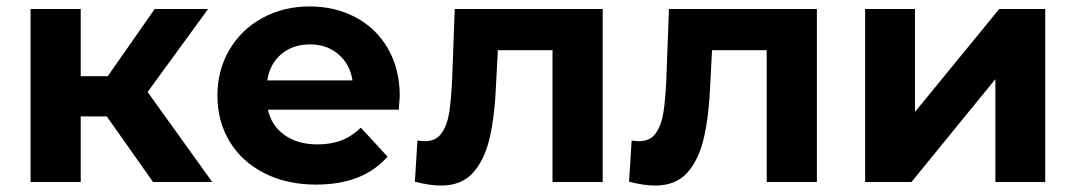

<svg xmlns="http://www.w3.org/2000/svg" viewBox="-20 -566 3345 597"><path d="M312 -204H231V0H75V-538H231V-329H315L461 -538H627L439 -280L640 0H456Z M1220 -225H813Q824 -175 865 -146Q906 -117 967 -117Q1009 -117 1041.5 -129.5Q1074 -142 1102 -169L1185 -79Q1109 8 963 8Q872 8 802 -27.5Q732 -63 694 -126Q656 -189 656 -269Q656 -348 693.5 -411.5Q731 -475 796.5 -510.5Q862 -546 943 -546Q1022 -546 1086 -512Q1150 -478 1186.5 -414.5Q1223 -351 1223 -267Q1223 -264 1220 -225ZM811 -316H1076Q1068 -367 1032 -397.5Q996 -428 944 -428Q891 -428 855 -398Q819 -368 811 -316Z M1854 -538V0H1698V-410H1528L1523 -315Q1519 -209 1503 -139Q1487 -69 1451 -29Q1415 11 1351 11Q1317 11 1270 -1L1278 -129Q1294 -127 1301 -127Q1336 -127 1353.5 -152.5Q1371 -178 1377 -217.5Q1383 -257 1386 -322L1394 -538Z M2520 -538V0H2364V-410H2194L2189 -315Q2185 -209 2169 -139Q2153 -69 2117 -29Q2081 11 2017 11Q1983 11 1936 -1L1944 -129Q1960 -127 1967 -127Q2002 -127 2019.5 -152.5Q2037 -178 2043 -217.5Q2049 -257 2052 -322L2060 -538Z M2670 -538H2825V-218L3087 -538H3230V0H3075V-320L2814 0H2670Z"/></svg>

Font: mBank
Style: Bold
Weight: 700
Designer: Julieta Ulanovsky
Foundry: Julieta Ulanovsky
Version: Version 7.200